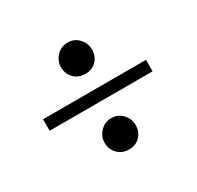

<svg xmlns="http://www.w3.org/2000/svg" viewBox="-99 -661 655 638"><g transform="rotate(-30 228.0 -342.0)"><path d="M30 -367H425V-323H30ZM30 -367H425V-323H30ZM287 -487Q287 -461 270.5 -444Q254 -427 228 -427Q202 -427 185 -444Q168 -461 168 -487Q168 -510 185 -528.5Q202 -547 228 -547Q254 -547 270.5 -528.5Q287 -510 287 -487ZM287 -197Q287 -171 270.5 -154Q254 -137 228 -137Q202 -137 185 -154Q168 -171 168 -197Q168 -220 185 -238.5Q202 -257 228 -257Q254 -257 270.5 -238.5Q287 -220 287 -197Z"/></g></svg>

Font: Phudu Light Black
Style: Regular
Weight: 900
Version: Version 1.005;gftools[0.9.23]